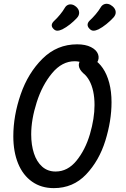

<svg xmlns="http://www.w3.org/2000/svg" viewBox="-20 -974 660 1005"><path d="M49.7 -260.7Q49.7 -368.3 88.3 -480.2Q127 -592.2 202.8 -667.1Q278.5 -742 383.7 -742Q427.5 -742 456.1 -727.5Q484.7 -713 493 -690.8Q501.3 -668.5 488.5 -647Q481.7 -635.5 472.8 -632.4Q464 -629.3 454.2 -631.6Q444.5 -633.8 427.7 -640.3Q410.5 -646.8 397.8 -650.2Q385 -653.5 371.2 -653.5Q304.8 -653.5 252.8 -591.2Q200.8 -528.8 172.1 -438.5Q143.3 -348.2 143.3 -270.7Q143.3 -215.3 157.7 -171.2Q172 -127.2 200.8 -101.7Q229.5 -76.2 271 -76.2Q334.3 -76.2 380.5 -133.1Q426.7 -190 450.8 -272Q474.8 -354 474.8 -424.3Q474.8 -463.3 467.8 -495.9Q460.7 -528.5 447.3 -552.6Q434 -576.7 415 -591.5Q394.7 -610.8 392.7 -629.8Q390.7 -648.7 406.7 -663.3Q418.7 -675.2 436.1 -674.9Q453.5 -674.7 468.2 -665Q496.8 -648.3 518.2 -617Q539.7 -585.7 551.8 -540.2Q563.8 -494.8 563.8 -438.5Q563.8 -341.5 531.3 -237.2Q498.8 -132.8 430.8 -61.1Q362.7 10.7 261.8 10.7Q195.8 10.7 147.9 -23.1Q100 -56.8 74.8 -118.2Q49.7 -179.7 49.7 -260.7ZM262.5 -863.7 263.8 -865Q279.2 -879.2 294.2 -897.5Q309.3 -915.8 319 -932.7Q325.3 -943.7 335.3 -948.2Q345.3 -952.7 356.8 -950.2Q368.2 -947.8 378 -939.2Q392.8 -926.5 394.2 -910.1Q395.5 -893.7 382.8 -880.2Q367.3 -863.2 346.9 -846.9Q326.5 -830.7 306.5 -820.5Q291.7 -813.5 280.2 -813.3Q268.8 -813.2 259.5 -823.3Q250.2 -832.8 250.9 -843Q251.7 -853.2 262.5 -863.7ZM449.8 -866.7Q465.5 -881.2 481 -899.4Q496.5 -917.7 506.3 -934.3Q513 -946.2 523.5 -951Q534 -955.8 546.2 -953.2Q558.3 -950.5 569.2 -941Q584.2 -928.2 585.6 -912.3Q587 -896.5 573.5 -881.8Q557.8 -864.7 536.7 -847.6Q515.5 -830.5 495.8 -820.5Q480.8 -813.3 469.2 -813.3Q457.5 -813.3 447.7 -824.3Q438 -834.3 438.5 -845.2Q439 -856.2 449.8 -866.7Z"/></svg>

Font: Monaspace Radon Var
Style: Regular
Weight: 400
Designer: Riley Cran and the Lettermatic Team
Version: Version 1.000 (Monaspace Radon Var)